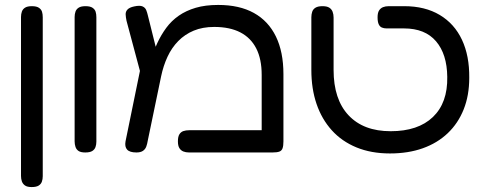

<svg xmlns="http://www.w3.org/2000/svg" viewBox="-20 -607 1969 777"><path d="M108 150Q90 150 81 143.5Q72 137 68.5 127Q65 117 65 105V-538Q65 -550 68.5 -560Q72 -570 81.5 -576Q91 -582 109 -582Q128 -582 137.5 -575.5Q147 -569 150 -559.5Q153 -550 153 -537V106Q153 118 149.5 128Q146 138 136.5 144Q127 150 108 150Z M325 10Q307 10 298 4Q289 -2 285.5 -12.5Q282 -23 282 -35V-538Q282 -550 285.5 -560Q289 -570 298.5 -576Q308 -582 326 -582Q345 -582 354.5 -575.5Q364 -569 367 -559.5Q370 -550 370 -537V-34Q370 -22 366.5 -12Q363 -2 353.5 4Q344 10 325 10Z M1127 -307V-35Q1127 -17 1123.5 -7Q1120 3 1110.5 6.5Q1101 10 1083 10H745Q732 10 722 6Q712 2 706 -7.5Q700 -17 700 -35Q700 -54 706 -63.5Q712 -73 722 -76.5Q732 -80 746 -80H1039V-304Q1039 -368 1017 -411Q995 -454 952.5 -476Q910 -498 847 -498Q800 -498 764 -483Q728 -468 701.5 -441Q675 -414 658 -377.5Q641 -341 632 -298L578 -38Q576 -25 572 -14Q568 -3 558.5 3.5Q549 10 532 10Q505 10 494.5 -1.5Q484 -13 488 -35L559 -382L591 -362Q601 -399 616.5 -432.5Q632 -466 653 -494.5Q674 -523 703.5 -543.5Q733 -564 772 -575.5Q811 -587 863 -587Q949 -587 1007.5 -554.5Q1066 -522 1096.5 -459.5Q1127 -397 1127 -307ZM557 -280 492 -523Q489 -537 488.5 -548.5Q488 -560 496 -568.5Q504 -577 523 -581Q546 -586 557 -581Q568 -576 572 -565.5Q576 -555 578 -546L625 -358Z M1558 14Q1482 14 1422.5 -10.5Q1363 -35 1322.5 -80Q1282 -125 1261 -186.5Q1240 -248 1240 -324V-537Q1240 -549 1243.5 -559.5Q1247 -570 1257 -576Q1267 -582 1285 -582Q1303 -582 1312.5 -576Q1322 -570 1326 -559.5Q1330 -549 1330 -536V-324Q1330 -205 1390.5 -140.5Q1451 -76 1561 -76Q1672 -76 1732 -133.5Q1792 -191 1790 -296Q1789 -388 1744.5 -440Q1700 -492 1615 -492H1544Q1534 -492 1525.5 -495.5Q1517 -499 1512.5 -509Q1508 -519 1508 -537Q1508 -555 1514 -564.5Q1520 -574 1530 -578Q1540 -582 1553 -582H1616Q1700 -582 1759.5 -546.5Q1819 -511 1849.5 -446Q1880 -381 1879 -292Q1879 -221 1856.5 -164.5Q1834 -108 1792 -68Q1750 -28 1691 -7Q1632 14 1558 14Z"/></svg>

Font: Fredoka SemiExpanded
Style: Regular
Weight: 400
Width: 6
Designer: Ben Nathan
Foundry: Milena B. Brandão, Ben Nathan
Version: Version 2.001